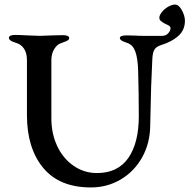

<svg xmlns="http://www.w3.org/2000/svg" viewBox="-20 -807 830 841"><path d="M98 -303V-544Q98 -575 85 -594Q72 -613 51 -619Q19 -628 19 -641Q19 -654 47 -654Q65 -654 99 -652Q137 -650 155 -650Q173 -650 211 -652L255 -653Q283 -653 283 -640Q283 -634 276.5 -630Q270 -626 259.5 -622.5Q249 -619 245 -617Q230 -612 217.5 -592Q205 -572 205 -543V-288Q205 -222 230.5 -167.5Q256 -113 302 -81Q348 -49 405 -49Q496 -49 542 -115Q588 -181 588 -299Q588 -393 585 -501Q583 -552 573 -580.5Q563 -609 540 -618Q538 -619 527.5 -622.5Q517 -626 511 -630.5Q505 -635 505 -640Q505 -652 534 -652L575 -651Q586 -650 607 -650H690Q707 -650 717 -661.5Q727 -673 727 -683Q727 -690 721 -694Q715 -698 703 -703Q690 -710 684 -715.5Q678 -721 678 -730Q678 -740 689 -754Q700 -768 716.5 -777.5Q733 -787 747 -787Q763 -787 776.5 -762.5Q790 -738 790 -716Q790 -675 760.5 -649Q731 -623 684 -609Q663 -602 655.5 -588Q648 -574 647 -544Q641 -428 639 -302L638 -257Q637 -179 602.5 -117.5Q568 -56 509 -21Q450 14 378 14Q240 14 169 -72Q98 -158 98 -303Z"/></svg>

Font: EB Garamond Medium
Style: Regular
Weight: 500
Designer: Georg Duffner and Octavio Pardo
Foundry: Georg Duffner
Version: Version 1.000